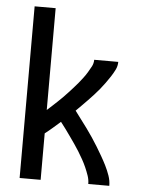

<svg xmlns="http://www.w3.org/2000/svg" viewBox="-53 -777 605 819"><g transform="rotate(5 250.0 -367.5)"><path d="M62 0V-735H152V-299Q163 -309 174 -319Q185 -329 196 -339.5Q207 -350 217.5 -360.5Q228 -371 238 -382Q248 -393 258 -404Q268 -415 277.5 -426.5Q287 -438 296 -450Q305 -462 313 -475Q321 -488 328 -501.5Q335 -515 335 -530H438Q438 -512 430 -496Q422 -480 412.5 -465.5Q403 -451 392.5 -436.5Q382 -422 371 -408.5Q360 -395 348 -382Q336 -369 324 -356.5Q312 -344 299.5 -331.5Q287 -319 275 -307Q288 -289 301.5 -271.5Q315 -254 328 -236Q341 -218 353.5 -199.5Q366 -181 377.5 -162Q389 -143 400 -124Q411 -105 421 -85Q431 -65 438.5 -43.5Q446 -22 446 0H356Q356 -18 350 -35.5Q344 -53 336.5 -70Q329 -87 320 -103Q311 -119 301.5 -134.5Q292 -150 281.5 -165Q271 -180 260.5 -195Q250 -210 239 -225Q228 -240 217 -254Q201 -240 185 -226Q169 -212 152 -199V0Z"/></g></svg>

Font: iosevka_custom_sans_ss08 Md
Style: Regular
Weight: 500
Designer: Belleve Invis
Foundry: Belleve Invis
Version: Version 10.3.0; ttfautohint (v1.8.3)